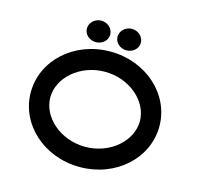

<svg xmlns="http://www.w3.org/2000/svg" viewBox="-105 -830 966 940"><g transform="rotate(15 378.0 -360.0)"><path d="M605 -292.6C605 -192.7 504.6 -102.5 378 -102.5C251.4 -102.5 151 -192.7 151 -292.6C151 -392.5 251.4 -482.7 378 -482.7C504.6 -482.7 605 -392.5 605 -292.6ZM703.8 -292.6C703.8 -454.6 560.5 -585.2 378 -585.2C195.5 -585.2 52.2 -454.6 52.2 -292.6C52.2 -130.6 195.5 0 378 0C560.5 0 703.8 -130.6 703.8 -292.6ZM296 -719.8C264.3 -719.8 236.9 -695.7 236.9 -664.8C236.9 -633.5 264.7 -611 296 -611C327.2 -611 355 -633.5 355 -664.8C355 -695.7 327.6 -719.8 296 -719.8ZM451.1 -719.8C419.5 -719.8 392.1 -695.7 392.1 -664.8C392.1 -633.5 419.9 -611 451.1 -611C482.3 -611 510.1 -633.5 510.1 -664.8C510.1 -695.7 482.7 -719.8 451.1 -719.8Z"/></g></svg>

Font: Hi.
Style: Black
Weight: 400
Designer: Mew Too, Robert Jablonski
Foundry: Cannot Into Space Fonts
Version: Version 1.996